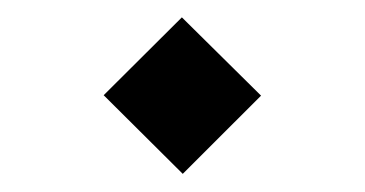

<svg xmlns="http://www.w3.org/2000/svg" viewBox="-20 -340 414 218"><path d="M187.5 -142.6 97.7 -231.9 186.5 -320.3 276.4 -231.4Z"/></svg>

Font: Vazirmatn RD Light
Style: Regular
Weight: 300
Designer: Saber Rastikerdar
Foundry: Saber Rastikerdar
Version: Version 32.102